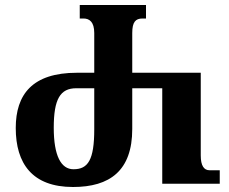

<svg xmlns="http://www.w3.org/2000/svg" viewBox="-20 -734 915 768"><path d="M272 14C419 14 509 -51 509 -218V-381H629V1H859V-53H818C796 -53 783 -71 783 -112V-443H509V-602C509 -646 522 -660 550 -660H564V-714H299V-660H314C338 -660 357 -646 357 -602V-443H288C109 -443 43 -356 43 -222C43 -80 109 14 272 14ZM274 -57C224 -57 195 -111 195 -223C195 -338 221 -381 285 -381H357V-217C357 -94 332 -57 274 -57Z"/></svg>

Font: Noto Serif Georgian ExtraCondensed ExtraBold
Style: Regular
Weight: 800
Width: 2
Designer: Monotype Design Team, Akaki Razmadze
Foundry: Google LLC
Version: Version 2.003